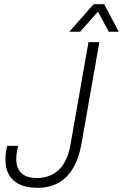

<svg xmlns="http://www.w3.org/2000/svg" viewBox="-20 -888 589 920"><path d="M161 12Q85 12 45.5 -23Q6 -58 6 -122Q6 -132 7 -146Q8 -160 14 -189H67Q60 -158 59 -146Q58 -134 58 -126Q58 -81 83 -58Q108 -35 157 -35Q221 -35 262.5 -75Q304 -115 318 -197L404 -686H456L371 -202Q358 -128 329 -80.5Q300 -33 257.5 -10.5Q215 12 161 12ZM312 -736 429 -868H479L549 -736H501L439 -852H467L364 -736Z"/></svg>

Font: Archivo SemiCondensed Thin
Style: Italic
Weight: 250
Width: 4
Italic angle: -10°
Designer: Hector Gatti
Foundry: Omnibus-Type
Version: Version 2.001